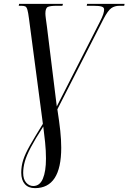

<svg xmlns="http://www.w3.org/2000/svg" viewBox="-20 -734 665 994"><path d="M161 240Q127 240 108.5 219Q90 198 90 160Q90 125 100.5 93Q111 61 135.5 18Q160 -25 202 -93L130 -638Q126 -669 122 -683Q118 -697 111.5 -700.5Q105 -704 91 -704H77L79 -714H306L303 -704H272Q242 -704 228.5 -698.5Q215 -693 215 -664Q215 -655 217.5 -636.5Q220 -618 223 -596L274 -183L496 -619Q510 -646 514.5 -660.5Q519 -675 519 -685Q519 -696 506 -700Q493 -704 465 -704H429L431 -714H625L623 -704H598Q574 -704 556.5 -692Q539 -680 516 -636L277 -168Q287 -104 292 -57Q297 -10 297 31Q297 240 161 240ZM152 229Q186 229 202 191Q218 153 218 87Q218 46 213.5 2.5Q209 -41 204 -79Q162 -14 139.5 29Q117 72 108.5 102.5Q100 133 100 161Q100 194 115.5 211.5Q131 229 152 229Z"/></svg>

Font: Noto Serif Display ExtraCondensed
Style: Italic
Weight: 400
Width: 2
Italic angle: -12°
Designer: Monotype Design Team
Foundry: Monotype Imaging Inc.
Version: Version 2.009